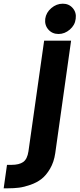

<svg xmlns="http://www.w3.org/2000/svg" viewBox="-118 -770 434 1040"><path d="M199.2 -585.9Q165 -585.9 144 -609.9Q123 -633.8 127 -668Q131.8 -702.1 159.9 -726.1Q188 -750 222.2 -750Q255.4 -750 276.1 -726.1Q296.9 -702.1 292 -668Q288.1 -633.8 260.3 -609.9Q232.4 -585.9 199.2 -585.9ZM-98.1 250 -80.1 123H-56.2Q-14.2 123 7.8 107.4Q29.8 91.8 36.1 49.8L121.1 -549.8H267.1L181.2 60.1Q174.3 107.9 153.1 144Q131.8 180.2 106.4 199.7Q81.1 219.2 46.6 231.2Q12.2 243.2 -15.4 246.6Q-43 250 -74.2 250Z"/></svg>

Font: Oakes Grotesk
Style: Bold Italic
Weight: 700
Designer: Samuel Oakes
Foundry: Samuel Oakes
Version: Version 1.0 | wf-rip DC20170320